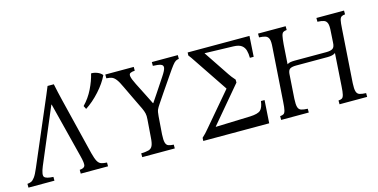

<svg xmlns="http://www.w3.org/2000/svg" viewBox="-60 -840 2221 1128"><g transform="rotate(-15 1050.0 -276.0)"><path d="M114 -100Q94 -51 104 -38Q114 -25 158 -23V0H0V-23Q12 -24 22.5 -28Q33 -32 45 -48Q57 -64 72 -100L220 -446Q231 -473 242 -497.5Q253 -522 263 -548H301Q306 -522 312 -497Q318 -472 324 -446L409 -100Q418 -65 427 -49Q436 -33 449.5 -28.5Q463 -24 484 -23V0H318V-23Q346 -25 350.5 -39.5Q355 -54 343 -100L258 -436H256Z M725 -360 694 -425Q678 -460 666 -475.5Q654 -491 641.5 -496Q629 -501 608 -502V-525H781V-502Q763 -501 753.5 -496Q744 -491 747 -475Q750 -459 767 -425L806 -348L835 -290H837L870 -339L927 -425Q950 -459 952 -474.5Q954 -490 938.5 -495.5Q923 -501 891 -502V-525H1049V-502Q1038 -501 1029.5 -496Q1021 -491 1008.5 -475Q996 -459 973 -425L910 -333L871 -275Q860 -259 854.5 -247Q849 -235 847 -207L839 -100Q837 -65 841.5 -49Q846 -33 858 -28.5Q870 -24 890 -23V0H692V-23Q721 -24 737.5 -28.5Q754 -33 761.5 -49Q769 -65 771 -100L779 -207Q781 -228 777.5 -243Q774 -258 766 -275ZM529 -553Q546 -554 565.5 -546.5Q585 -539 596 -525Q575 -480 533.5 -434Q492 -388 447 -359L437 -379Q473 -416 496 -463Q519 -510 529 -553Z M1340 -280 1156 -62V-60L1367 -67Q1414 -69 1430 -84Q1446 -99 1451 -138H1473L1464 1H1063L1064 -18Q1075 -28 1085.5 -39Q1096 -50 1103 -59L1274 -260V-262L1137 -466Q1130 -477 1121.5 -489Q1113 -501 1108 -507L1109 -525H1485L1477 -400H1454Q1454 -425 1448.5 -445Q1443 -465 1427 -477Q1411 -489 1378 -490L1204 -495V-494L1307 -340Q1312 -332 1321 -320.5Q1330 -309 1340 -298Z M2021 -425 1999 -100Q1997 -65 2002 -49Q2007 -33 2021 -28.5Q2035 -24 2060 -23V0H1892V-23Q1906 -24 1913.5 -28.5Q1921 -33 1925 -49Q1929 -65 1931 -100L1944 -298Q1929 -286 1897 -286H1705Q1680 -286 1668 -279Q1656 -272 1654 -249L1644 -100Q1642 -65 1647 -49Q1652 -33 1666 -28.5Q1680 -24 1705 -23V0H1537V-23Q1551 -24 1558.5 -28.5Q1566 -33 1570 -49Q1574 -65 1576 -100L1598 -425Q1601 -460 1595.5 -475.5Q1590 -491 1576 -496Q1562 -501 1537 -502V-525H1705V-502Q1691 -501 1683.5 -496Q1676 -491 1672.5 -475.5Q1669 -460 1666 -425L1658 -306Q1666 -312 1678 -314Q1690 -316 1705 -316H1897Q1923 -316 1935.5 -324.5Q1948 -333 1949 -360L1953 -425Q1956 -460 1950.5 -475.5Q1945 -491 1931 -496Q1917 -501 1892 -502V-525H2060V-502Q2046 -501 2038 -496Q2030 -491 2026.5 -475.5Q2023 -460 2021 -425Z"/></g></svg>

Font: Bona Nova SC
Style: Italic
Weight: 400
Italic angle: -4°
Designer: Mateusz Machalski
Foundry: Capitalics
Version: Version 4.001; ttfautohint (v1.8.4.7-5d5b)